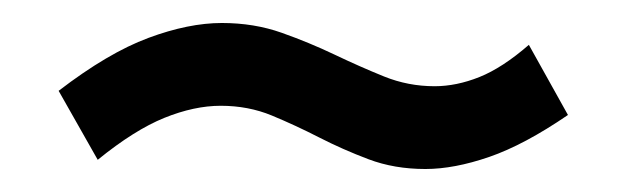

<svg xmlns="http://www.w3.org/2000/svg" viewBox="-20 -440 545 167"><path d="M31 -361Q74 -394 109 -407Q144 -420 173 -420Q201 -420 225 -411.5Q249 -403 271 -392.5Q293 -382 314 -373.5Q335 -365 358 -365Q377 -365 397 -373Q417 -381 440 -401L474 -340Q436 -314 405.5 -303.5Q375 -293 350 -293Q323 -293 300.5 -301.5Q278 -310 257.5 -320.5Q237 -331 216.5 -339.5Q196 -348 172 -348Q149 -348 123 -337.5Q97 -327 65 -301Z"/></svg>

Font: PT Sans
Style: Regular
Weight: 400
Designer: A.Korolkova, O.Umpeleva, V.Yefimov
Foundry: ParaType Ltd
Version: Version 2.003